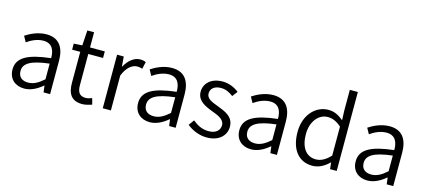

<svg xmlns="http://www.w3.org/2000/svg" viewBox="-61 -1327 4139 1870"><g transform="rotate(15 2009.0 -391.5)"><path d="M217 13C285 13 347 -22 399 -66H402L410 0H476V-335C476 -465 424 -554 293 -554C206 -554 130 -514 84 -484L116 -426C157 -455 215 -486 280 -486C373 -486 396 -414 395 -341C163 -315 60 -257 60 -139C60 -41 128 13 217 13ZM239 -53C184 -53 139 -79 139 -144C139 -218 204 -264 395 -286V-128C340 -79 293 -53 239 -53Z M802 13C832 13 868 3 899 -7L882 -69C864 -61 839 -54 819 -54C754 -54 734 -94 734 -160V-474H883V-540H734V-693H666L656 -540L571 -535V-474H653V-163C653 -57 689 13 802 13Z M1007 0H1089V-352C1126 -446 1182 -480 1227 -480C1249 -480 1261 -477 1279 -471L1295 -542C1277 -551 1261 -554 1238 -554C1177 -554 1122 -509 1085 -441H1082L1074 -540H1007Z M1483 13C1551 13 1613 -22 1665 -66H1668L1676 0H1742V-335C1742 -465 1690 -554 1559 -554C1472 -554 1396 -514 1350 -484L1382 -426C1423 -455 1481 -486 1546 -486C1639 -486 1662 -414 1661 -341C1429 -315 1326 -257 1326 -139C1326 -41 1394 13 1483 13ZM1505 -53C1450 -53 1405 -79 1405 -144C1405 -218 1470 -264 1661 -286V-128C1606 -79 1559 -53 1505 -53Z M2057 13C2182 13 2250 -59 2250 -145C2250 -248 2163 -279 2083 -310C2021 -333 1965 -353 1965 -407C1965 -451 1998 -489 2070 -489C2120 -489 2158 -468 2194 -441L2234 -494C2193 -527 2134 -554 2070 -554C1953 -554 1886 -487 1886 -403C1886 -311 1970 -276 2046 -247C2106 -225 2172 -199 2172 -141C2172 -91 2135 -51 2060 -51C1992 -51 1944 -78 1897 -116L1857 -61C1907 -19 1980 13 2057 13Z M2504 13C2572 13 2634 -22 2686 -66H2689L2697 0H2763V-335C2763 -465 2711 -554 2580 -554C2493 -554 2417 -514 2371 -484L2403 -426C2444 -455 2502 -486 2567 -486C2660 -486 2683 -414 2682 -341C2450 -315 2347 -257 2347 -139C2347 -41 2415 13 2504 13ZM2526 -53C2471 -53 2426 -79 2426 -144C2426 -218 2491 -264 2682 -286V-128C2627 -79 2580 -53 2526 -53Z M3122 13C3189 13 3246 -22 3289 -65H3292L3299 0H3366V-796H3285V-585L3289 -490C3240 -530 3198 -554 3135 -554C3010 -554 2899 -444 2899 -269C2899 -89 2986 13 3122 13ZM3139 -56C3040 -56 2983 -137 2983 -270C2983 -396 3055 -485 3147 -485C3194 -485 3237 -468 3285 -425V-133C3237 -82 3191 -56 3139 -56Z M3677 13C3745 13 3807 -22 3859 -66H3862L3870 0H3936V-335C3936 -465 3884 -554 3753 -554C3666 -554 3590 -514 3544 -484L3576 -426C3617 -455 3675 -486 3740 -486C3833 -486 3856 -414 3855 -341C3623 -315 3520 -257 3520 -139C3520 -41 3588 13 3677 13ZM3699 -53C3644 -53 3599 -79 3599 -144C3599 -218 3664 -264 3855 -286V-128C3800 -79 3753 -53 3699 -53Z"/></g></svg>

Font: Noto Sans JP DemiLight
Style: Regular
Weight: 350
Designer: Ryoko NISHIZUKA 西塚涼子 (kana, bopomofo & ideographs); Paul D. Hunt (Latin, Greek & Cyrillic); Sandoll Communications 산돌커뮤니
Foundry: Adobe
Version: Version 2.004;hotconv 1.0.118;makeotfexe 2.5.65603